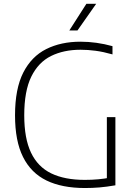

<svg xmlns="http://www.w3.org/2000/svg" viewBox="-20 -964 696 990"><path d="M418 5.5Q300 5.5 220 -33.2Q140 -72 98.8 -154.5Q57.5 -237 57.5 -369Q57.5 -506.5 100 -589.8Q142.5 -673 218.5 -711Q294.5 -749 395 -749Q436.5 -749 477.5 -743.2Q518.5 -737.5 560 -726V-683.5Q512.5 -697 472.8 -702.2Q433 -707.5 395.5 -707.5Q308.5 -707.5 243.2 -675.2Q178 -643 141.5 -569Q105 -495 105 -369.5Q105 -250 140 -176.8Q175 -103.5 244.2 -70Q313.5 -36.5 417 -36.5Q455 -36.5 486.8 -39.5Q518.5 -42.5 547 -48L531 -27V-360H575V-8.5Q528.5 -0.5 492.5 2.5Q456.5 5.5 418 5.5ZM337.5 -807 425.5 -944.5H476L379.5 -807Z"/></svg>

Font: Encode Sans SC Condensed Thin ExtraLight
Style: Regular
Weight: 250
Version: Version 3.002